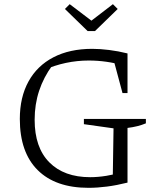

<svg xmlns="http://www.w3.org/2000/svg" viewBox="-20 -893 762 920"><path d="M404 7Q246 7 160.5 -78Q75 -163 75 -323Q75 -427 116.5 -502.5Q158 -578 236 -618.5Q314 -659 422 -659Q459 -659 503 -653.5Q547 -648 591 -637L574 -579Q532 -591 490 -597Q448 -603 405 -603Q350 -603 295.5 -591.5Q241 -580 190 -557L231 -580Q189 -523 167.5 -458Q146 -393 146 -319Q146 -186 216.5 -115Q287 -44 412 -44Q449 -44 489.5 -50.5Q530 -57 575 -70L591 -18Q539 -5 492.5 1Q446 7 404 7ZM520 -18 524 -278 382 -298V-323H679V-302Q660 -294 638 -288.5Q616 -283 591 -280V-18ZM567 -447 516 -637H591V-447ZM400 -744 291 -850 314 -873 418 -794 521 -873 544 -850 435 -744Z"/></svg>

Font: Piazzolla 24pt Light
Style: Regular
Weight: 300
Designer: Juan Pablo del Peral
Foundry: Huerta Tipografica
Version: Version 2.005